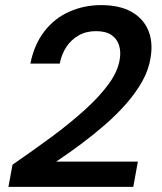

<svg xmlns="http://www.w3.org/2000/svg" viewBox="-20 -732 633 752"><path d="M13 0 29 -87Q109 -142 181.5 -195.5Q254 -249 312 -301.5Q370 -354 406 -403.5Q442 -453 449 -500Q454 -529 446.5 -554Q439 -579 417 -594.5Q395 -610 356 -610Q317 -610 287.5 -593Q258 -576 239.5 -547.5Q221 -519 214 -483H99Q114 -558 154 -609.5Q194 -661 252 -686.5Q310 -712 376 -712Q447 -712 493.5 -686.5Q540 -661 560 -615Q580 -569 570 -507Q563 -460 538 -415Q513 -370 475.5 -327Q438 -284 392 -244Q346 -204 297 -167.5Q248 -131 200 -99H520L502 0Z"/></svg>

Font: DM Sans 10pt SemiBold
Style: Italic
Weight: 600
Italic angle: -10°
Version: Version 4.004;gftools[0.9.30]